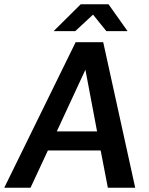

<svg xmlns="http://www.w3.org/2000/svg" viewBox="-52 -886 704 906"><path d="M-32 0H92L174 -176H423L457 0H586L435 -687H305ZM201 -739H303L387 -817L450 -739H550L460 -866H329ZM216 -266 351 -557 406 -266Z"/></svg>

Font: Ronzino Medium
Style: Italic
Weight: 500
Italic angle: -7.99998°
Designer: Nunzio Mazzaferro
Foundry: Collletttivo
Version: Version 1.000;Glyphs 3.3 (3337)